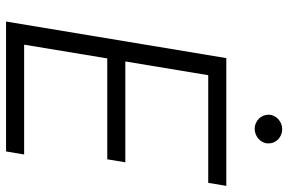

<svg xmlns="http://www.w3.org/2000/svg" viewBox="-179 -773 952 634"><g transform="rotate(90 297.0 -456.0)"><path d="M171.9 -727.3H593.8L583.8 -667.6H228.3L182.9 -393.8H516L506 -334.2H172.9L127.5 -59.7H490.1L480.1 0H51.1ZM358.7 -867.5Q359 -876.8 362.9 -884.8Q366.8 -892.8 373.4 -898.8Q380 -904.8 388.5 -908.4Q397 -911.9 406.6 -911.9Q416.5 -911.9 425.2 -908.2Q433.9 -904.5 440.3 -898.3Q446.7 -892 450.3 -883.5Q453.8 -875 453.5 -865.4Q453.5 -856.5 449.6 -848.4Q445.7 -840.2 439.1 -834.2Q432.5 -828.1 423.8 -824.6Q415.1 -821 405.5 -821Q395.6 -821 386.9 -824.8Q378.2 -828.5 372 -834.7Q365.8 -840.9 362.2 -849.4Q358.7 -858 358.7 -867.5Z"/></g></svg>

Font: Inter P Light
Style: Italic
Weight: 300
Italic angle: 9.39999°
Designer: Rasmus Andersson
Foundry: rsms
Version: Version 3.018;git-588b23468